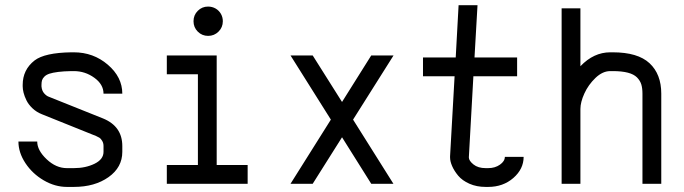

<svg xmlns="http://www.w3.org/2000/svg" viewBox="-20 -716 2665 748"><path d="M383.3 -351.1Q383.3 -387.2 347.4 -413.1Q311.5 -439 267.6 -439H257.8Q228 -438.5 206.8 -435.8Q185.5 -433.1 172.9 -429Q160.2 -424.8 153.1 -417.7Q146 -410.6 143.8 -403.3Q141.6 -396 141.6 -385.3V-379.4Q143.1 -362.3 152.1 -352.3Q161.1 -342.3 169.4 -339.4L381.8 -254.4Q456.5 -223.6 456.5 -147V-124.5Q456.5 -64 402.8 -25.9Q349.1 12.2 267.6 12.2H240.7Q194.3 12.2 150.4 -13.4Q106.4 -39.1 79.1 -80.3Q51.8 -121.6 51.8 -164.6H125Q125 -130.4 161.6 -95.7Q198.2 -61 240.7 -61H267.6Q313.5 -61 348.4 -78.1Q383.3 -95.2 383.3 -124.5V-147Q383.3 -158.7 377.9 -167.5Q372.6 -176.3 367.4 -179.4Q362.3 -182.6 354.5 -186L143.1 -271Q122.1 -279.3 106.4 -294.2Q90.8 -309.1 83 -325.2Q75.2 -341.3 71.8 -355Q68.4 -368.7 68.4 -379.4V-385.3Q68.4 -444.3 114.7 -480.5Q154.3 -510.7 257.8 -512.2H267.6Q343.8 -512.2 400.1 -463.9Q456.5 -415.5 456.5 -351.1Z M790.5 -690.4Q806.6 -690.4 819.8 -682.9Q833 -675.3 840.6 -662.1Q848.1 -648.9 848.1 -633.3Q848.1 -609.4 831.3 -592.8Q814.5 -576.2 790.8 -576.2Q767.1 -576.2 750.5 -592.8Q733.9 -609.4 733.9 -633.3Q733.9 -657.2 750.5 -673.8Q767.1 -690.4 790.5 -690.4ZM629.9 -500H824.2V-73.2H944.8V0H629.9V-73.2H751V-426.8H629.9Z M1111.8 0 1269 -250 1111.8 -500H1198.2L1312.5 -318.8L1426.3 -500H1513.2L1355.5 -250L1512.7 0H1426.3L1312.5 -181.2L1198.2 0Z M2020 -105Q2020 -57.6 1980 -22.7Q1939.9 12.2 1881.8 12.2H1872.1Q1836.9 12.2 1808.8 -0.2Q1780.8 -12.7 1765.1 -31.5Q1749.5 -50.3 1741.5 -68.8Q1733.4 -87.4 1733.4 -102.5V-107.4L1751 -418.9H1627.9V-492.2H1755.4L1766.6 -695.8H1840.3L1828.6 -492.2H1994.6V-418.9H1824.2L1806.6 -103.5V-102.5Q1806.6 -89.8 1824.5 -75.4Q1842.3 -61 1872.1 -61H1881.8Q1908.7 -61 1927.7 -74.5Q1946.8 -87.9 1946.8 -105Z M2241.2 0H2168V-683.6H2241.2V-458Q2293 -512.2 2357.4 -512.2H2367.2Q2464.8 -512.2 2510.5 -469.7Q2556.2 -427.2 2556.2 -351.1V0H2482.9V-351.1Q2482.9 -372.6 2478.3 -387.5Q2473.6 -402.3 2461.4 -414.6Q2449.2 -426.8 2425.8 -432.9Q2402.3 -439 2367.2 -439H2357.4Q2327.6 -439 2299.8 -412.4Q2272 -385.7 2256.6 -351.8Q2241.2 -317.9 2241.2 -291.5Z"/></svg>

Font: Anka/Coder Condensed
Style: Regular
Weight: 400
Width: 4
Monospace: yes
Version: Version 1.100